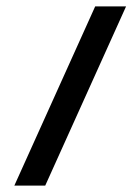

<svg xmlns="http://www.w3.org/2000/svg" viewBox="-20 -583 426 603"><path d="M25 0 279 -563H376L122 0Z"/></svg>

Font: Darker Grotesque
Style: Bold
Weight: 700
Designer: Gabriel Lam
Foundry: TypeRant
Version: Version 1.000;gftools[0.9.28]